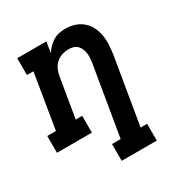

<svg xmlns="http://www.w3.org/2000/svg" viewBox="-177 -667 949 1000"><g transform="rotate(-30 298.0 -166.5)"><path d="M267 205V104H319L389 -313Q391 -328 392 -342.5Q393 -357 391 -371Q389 -385 383.5 -397.5Q378 -410 368.5 -419.5Q359 -429 345.5 -433Q332 -437 317 -437Q297 -437 278 -431Q259 -425 243 -411Q227 -397 218.5 -378Q210 -359 207 -340L167 -101H206V0H-4V-101H48L102 -429H63V-530H238L228 -465Q238 -481 252 -495.5Q266 -510 283 -520.5Q300 -531 319 -534.5Q338 -538 356 -538Q385 -538 411.5 -529.5Q438 -521 458.5 -503.5Q479 -486 491 -462Q503 -438 508 -410.5Q513 -383 511.5 -354.5Q510 -326 506 -297L439 104H478V205Z"/></g></svg>

Font: Iosevka Slab Extended Oblique
Style: Bold
Weight: 700
Width: 7
Italic angle: -9°
Monospace: yes
Designer: Belleve Invis
Foundry: Belleve Invis
Version: Version 11.1.1; ttfautohint (v1.8.3)